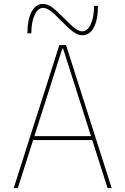

<svg xmlns="http://www.w3.org/2000/svg" viewBox="-20 -960 640 980"><path d="M50 0 283 -730H317L550 0H529L302 -712H298L71 0ZM147 -245V-265H453V-245ZM400 -780Q379 -780 356 -796Q333 -812 293 -853Q259 -889 237.5 -904.5Q216 -920 200 -920Q174 -920 157 -884Q140 -848 140 -790H120Q120 -861 141.5 -900.5Q163 -940 200 -940Q221 -940 244 -924Q267 -908 307 -867Q342 -831 363 -815.5Q384 -800 400 -800Q426 -800 443 -836Q460 -872 460 -930H480Q480 -860 459 -820Q438 -780 400 -780Z"/></svg>

Font: M PLUS Code Latin Expanded Thin
Style: Regular
Weight: 250
Width: 7
Designer: Coji Morishita
Foundry: UNDERFOREST DESIGN
Version: Version 1.002; ttfautohint (v1.8.3)